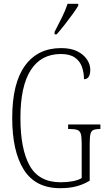

<svg xmlns="http://www.w3.org/2000/svg" viewBox="-20 -976 556 1006"><path d="M295 10Q166 10 105 -86.5Q44 -183 44 -358Q44 -540 111 -632Q178 -724 300 -724Q352 -724 385.5 -707Q419 -690 436 -664Q453 -638 453 -611Q453 -561 420 -561Q420 -596 409 -626.5Q398 -657 371.5 -675Q345 -693 299 -693Q195 -693 141 -608.5Q87 -524 87 -358Q87 -195 135.5 -108Q184 -21 298 -21Q332 -21 361 -26.5Q390 -32 408 -43V-225Q408 -258 403.5 -274Q399 -290 385.5 -295Q372 -300 347 -300H337V-324H506V-300H502Q481 -300 469.5 -295Q458 -290 454 -274Q450 -258 450 -223V-29Q416 -9 379.5 0.5Q343 10 295 10ZM266 -809Q288 -852 305.5 -887Q323 -922 334 -956H390V-946Q380 -929 361 -902.5Q342 -876 319.5 -847.5Q297 -819 277 -796H266Z"/></svg>

Font: Noto Serif ExtraCondensed ExtraLight
Style: Regular
Weight: 200
Width: 2
Designer: Monotype Design Team
Foundry: Monotype Imaging Inc.
Version: Version 2.015